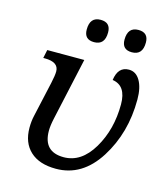

<svg xmlns="http://www.w3.org/2000/svg" viewBox="-112 -833 817 932"><g transform="rotate(15 296.5 -367.5)"><path d="M183.1 -223.1Q174.8 -185.5 174.8 -160.2Q174.8 -54.2 276.9 -54.2Q365.2 -54.2 422.6 -150.9Q480 -247.6 480 -374Q480 -467.8 410.2 -478Q419.4 -546.9 474.1 -546.9Q509.8 -546.9 530.3 -511.7Q550.8 -476.6 550.8 -417Q550.8 -249 468.8 -119.6Q386.7 9.8 254.9 9.8Q170.9 9.8 125.5 -32.5Q80.1 -74.7 80.1 -149.9Q80.1 -183.1 86.9 -211.9L126 -387.2Q134.8 -426.8 134.8 -446.8Q134.8 -494.1 64.9 -494.1H57.1L65.9 -536.1H252ZM274.9 -631.8Q225.1 -631.8 225.1 -682.1Q225.1 -745.1 278.8 -745.1Q329.1 -745.1 329.1 -694.8Q329.1 -631.8 274.9 -631.8ZM464.8 -631.8Q415 -631.8 415 -682.1Q415 -745.1 468.8 -745.1Q519 -745.1 519 -694.8Q519 -631.8 464.8 -631.8Z"/></g></svg>

Font: Droid Serif
Style: Italic
Weight: 400
Italic angle: -12°
Designer: Monotype Design team
Foundry: Monotype Imaging Inc.
Version: Version 1.03